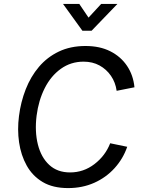

<svg xmlns="http://www.w3.org/2000/svg" viewBox="-20 -948 729 981"><path d="M328 13Q250 13 198 -18Q146 -49 116.5 -102Q87 -155 77.5 -220.5Q68 -286 77 -355Q86 -427 111.5 -492Q137 -557 179 -606.5Q221 -656 280.5 -684.5Q340 -713 417 -713Q490 -713 543.5 -686Q597 -659 629 -611.5Q661 -564 667 -502L576 -484Q570 -527 547 -560.5Q524 -594 488.5 -613.5Q453 -633 407 -633Q342 -633 291 -596.5Q240 -560 208.5 -497.5Q177 -435 167 -357Q157 -276 173.5 -210Q190 -144 231.5 -105.5Q273 -67 338 -67Q407 -67 462.5 -109.5Q518 -152 543 -216L630 -198Q609 -137 565.5 -89Q522 -41 461.5 -14Q401 13 328 13ZM401 -791 302 -928H385L456 -823H400L497 -928H580L448 -791Z"/></svg>

Font: Inclusive Sans
Style: Italic
Weight: 400
Italic angle: -7°
Designer: Olivia King
Foundry: Olivia King
Version: Version 2.004